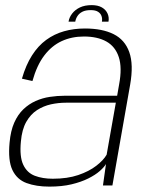

<svg xmlns="http://www.w3.org/2000/svg" viewBox="-20 -706 567 731"><path d="M168 4.5Q215.5 4.5 252.2 -4.2Q289 -13 316 -26.5Q343 -40 359.8 -54.8Q376.5 -69.5 383.5 -81.5L372 0H408L475.5 -383.5Q489 -460.5 472.2 -507.5Q455.5 -554.5 412.5 -576Q369.5 -597.5 303.5 -597.5Q261 -597.5 223.8 -587Q186.5 -576.5 155.8 -554Q125 -531.5 101.8 -495Q78.5 -458.5 63.5 -406.5L103.5 -397.5Q120.5 -458 148.8 -495Q177 -532 215 -549.5Q253 -567 299.5 -567Q351 -567 385 -548Q419 -529 432.2 -488.8Q445.5 -448.5 433.5 -384.5L426 -341.5H226.5Q198.5 -341.5 170 -337.2Q141.5 -333 115.8 -321.5Q90 -310 69 -290Q48 -270 34.2 -239Q20.5 -208 16.5 -163.5Q10 -95 27.2 -58.8Q44.5 -22.5 81.2 -9Q118 4.5 168 4.5ZM181 -25.5Q142 -25.5 112.5 -36.8Q83 -48 68.5 -78.8Q54 -109.5 59.5 -167Q63.5 -213 80 -242Q96.5 -271 121 -286.8Q145.5 -302.5 174 -308.8Q202.5 -315 231 -315H421L386 -117Q374 -96 346.5 -74.8Q319 -53.5 277.8 -39.5Q236.5 -25.5 181 -25.5ZM329 -686.5Q303 -686.5 284.5 -677.8Q266 -669 254.8 -654.5Q243.5 -640 241 -623.5H266.5Q268.5 -635 275 -645Q281.5 -655 293.5 -661.2Q305.5 -667.5 325.5 -667.5Q343.5 -667.5 353.2 -661.2Q363 -655 366.5 -645Q370 -635 368 -623.5H393Q396 -640 389.5 -654.5Q383 -669 367.8 -677.8Q352.5 -686.5 329 -686.5Z"/></svg>

Font: Anybody Thin ExtraLight
Style: Italic
Weight: 250
Italic angle: -10°
Version: Version 1.113;gftools[0.9.25]